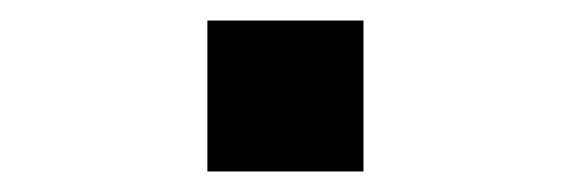

<svg xmlns="http://www.w3.org/2000/svg" viewBox="-20 -461 556 187"><path d="M334 -441V-294H182V-441Z"/></svg>

Font: SUIT Heavy
Style: Regular
Weight: 900
Designer: Sunn Youn; Korean Glyphs from Source Han Sans (Sandoll Communications; Soo-young Jang, Joo-yeon Kang)
Foundry: Sunn
Version: Version 1.006